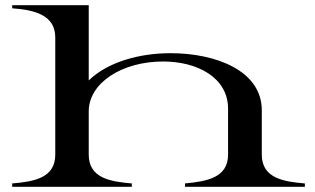

<svg xmlns="http://www.w3.org/2000/svg" viewBox="-20 -720 1213 740"><path d="M27 -13V0H488V-13C406 -20 322 -33 322 -124V-292C323 -400 449 -483 609 -483C739 -483 859 -422 859 -301V-124C859 -35 777 -21 693 -13V0H1155V-13C1071 -20 989 -34 989 -124V-295C989 -446 815 -515 637 -515C517 -515 395 -481 322 -410V-700H27V-688C111 -682 193 -663 193 -576V-124C193 -35 113 -20 27 -13Z"/></svg>

Font: Sprat Extended Medium
Style: Regular
Weight: 500
Width: 9
Designer: Ethan Nakache
Foundry: Collletttivo
Version: Version 2.000;Glyphs 3.2 (3217)